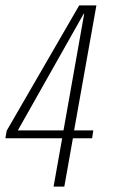

<svg xmlns="http://www.w3.org/2000/svg" viewBox="-23 -695 422 715"><path d="M176.5 0H216.5L248.5 -180H320L324.5 -209.5H253L336 -675H272L2 -208.5L-3 -180H208.5ZM43.5 -209.5 288.5 -643.5H290.5L213.5 -209.5Z"/></svg>

Font: Anybody SemiCondensed ExtraLight
Style: Italic
Weight: 250
Width: 4
Italic angle: -10°
Version: Version 1.113;gftools[0.9.25]